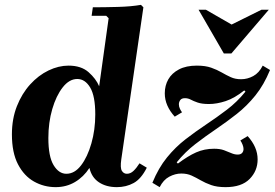

<svg xmlns="http://www.w3.org/2000/svg" viewBox="-20 -760 1131 790"><path d="M29 -207Q29 -271 49.5 -323Q70 -375 104 -412.5Q138 -450 179.5 -470Q221 -490 262 -490Q314 -490 344.5 -463Q375 -436 388 -405L427 -685L417 -695H357L362 -730Q409 -730 464.5 -731.5Q520 -733 560 -740L570 -730L479 -104Q474 -69 481.5 -57Q489 -45 502 -45Q517 -45 529.5 -57Q542 -69 554 -88L584 -70Q561 -24 530 -7Q499 10 461 10Q417 10 387 -10Q357 -30 348 -69Q324 -32 288.5 -11Q253 10 209 10Q161 10 120 -13Q79 -36 54 -84Q29 -132 29 -207ZM179 -192Q179 -116 200.5 -80.5Q222 -45 253 -45Q287 -45 313.5 -79.5Q340 -114 356 -170Q372 -226 372 -289Q372 -365 351 -400Q330 -435 298 -435Q265 -435 238 -400.5Q211 -366 195 -311Q179 -256 179 -192ZM637 10 607 -8Q632 -69 667 -112Q702 -155 743.5 -187Q785 -219 828.5 -248Q872 -277 913.5 -308.5Q955 -340 990 -383L985 -388Q945 -356 908.5 -344Q872 -332 840 -332Q811 -332 793.5 -338Q776 -344 765 -350Q754 -356 741 -356Q727 -356 721.5 -348Q716 -340 716 -331Q716 -321 720.5 -312Q725 -303 729 -298L699 -280Q679 -302 668.5 -326Q658 -350 658 -376Q658 -408 672.5 -433.5Q687 -459 716.5 -474.5Q746 -490 790 -490Q825 -490 849 -481.5Q873 -473 892 -462Q911 -451 929.5 -442.5Q948 -434 972 -434Q998 -434 1022 -447Q1046 -460 1061 -490L1091 -472Q1066 -411 1031 -367.5Q996 -324 954 -291Q912 -258 868.5 -228.5Q825 -199 783.5 -167Q742 -135 707 -92L712 -87Q753 -118 787 -133Q821 -148 861 -148Q885 -148 901.5 -142Q918 -136 931.5 -130Q945 -124 958 -124Q970 -124 976 -130.5Q982 -137 982 -147Q982 -155 978 -165Q974 -175 969 -182L999 -200Q1019 -178 1029.5 -154Q1040 -130 1040 -104Q1040 -57 1007 -23.5Q974 10 908 10Q873 10 849 1.5Q825 -7 806 -18Q787 -29 768.5 -37.5Q750 -46 726 -46Q701 -46 676.5 -33Q652 -20 637 10ZM1056 -720H1086L932 -540H901L797 -720H827L933 -659Z"/></svg>

Font: Brygada 1918
Style: Bold Italic
Weight: 700
Italic angle: -8°
Designer: Mateusz Machalski | Borys Kosmynka | Przemek Hoffer
Foundry: NIEPODLEGLA 2018
Version: Version 3.006